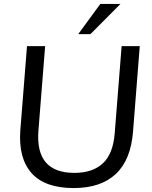

<svg xmlns="http://www.w3.org/2000/svg" viewBox="-20 -946 773 974"><path d="M354 8Q208 8 140.5 -67.5Q73 -143 83 -284L117 -712H209L175 -284Q158 -69 357 -69Q450 -69 502 -117.5Q554 -166 562 -271L597 -712H689L655 -280Q644 -135 567.5 -63.5Q491 8 354 8ZM439 -773H377L489 -926H591Z"/></svg>

Font: Muli Medium
Style: Italic
Weight: 500
Italic angle: -4.541°
Designer: Vernon Adams
Foundry: Vernon Adams
Version: Version 2.100; ttfautohint (v1.8.1.43-b0c9)